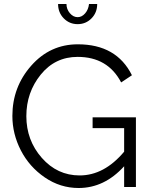

<svg xmlns="http://www.w3.org/2000/svg" viewBox="-20 -937 756 962"><path d="M271 -917H313Q313 -891 330 -871Q347 -851 369 -851Q390 -851 406.5 -870Q423 -889 426 -917H467Q467 -874 438.5 -845Q410 -816 369 -816Q328 -816 299.5 -845Q271 -874 271 -917ZM444 -349H661V0H602V-104Q503 5 374 5Q282 5 204.5 -48Q127 -101 84.5 -183.5Q42 -266 42 -356Q42 -501 136.5 -608Q231 -715 370 -715Q564 -715 641 -560L587 -524Q520 -652 369 -652Q256 -652 184 -563Q112 -474 112 -355Q112 -234 189.5 -146Q267 -58 379 -58Q502 -58 602 -177V-295H444Z"/></svg>

Font: Raleway-v4020
Style: Regular
Weight: 400
Designer: Matt McInerney, Pablo Impallari, Rodrigo Fuenzalida
Foundry: Matt McInerney, Pablo Impallari, Rodrigo Fuenzalida
Version: Version 4.020;PS 004.020;hotconv 1.0.88;makeotf.lib2.5.64775